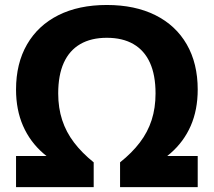

<svg xmlns="http://www.w3.org/2000/svg" viewBox="-20 -770 880 790"><path d="M46 0V-128H259.5L290.5 -62.5Q213 -91.5 158.2 -139Q103.5 -186.5 74.8 -252.2Q46 -318 46 -401.5Q46 -509 91.2 -587.2Q136.5 -665.5 220.2 -707.5Q304 -749.5 419.5 -749.5Q535.5 -749.5 619.5 -707.5Q703.5 -665.5 748.5 -587.2Q793.5 -509 793.5 -401.5Q793.5 -318 764.8 -252.2Q736 -186.5 681.2 -139Q626.5 -91.5 549 -62.5L580 -128H793.5V0H474V-102Q523 -141 555.5 -183.8Q588 -226.5 604 -276.2Q620 -326 620 -385.5Q620 -461 597 -511.8Q574 -562.5 529.2 -588.5Q484.5 -614.5 419.5 -614.5Q355 -614.5 310.2 -588.5Q265.5 -562.5 242.5 -511.8Q219.5 -461 219.5 -385.5Q219.5 -326 235.8 -276.2Q252 -226.5 284.5 -183.8Q317 -141 365.5 -102V0Z"/></svg>

Font: Encode Sans SemiExpanded
Style: Bold
Weight: 700
Width: 6
Designer: Multiple Designers
Foundry: Impallari Type
Version: Version 3.002